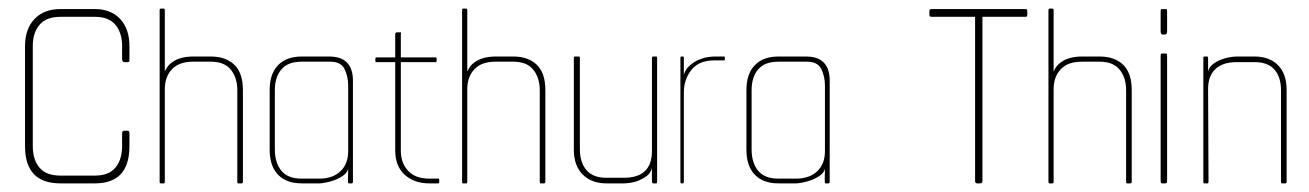

<svg xmlns="http://www.w3.org/2000/svg" viewBox="-20 -425 3035 445"><path d="M200 0H120Q38 0 38 -86V-318Q38 -358 60 -381Q82 -404 120 -404H200Q237 -404 258.5 -381Q280 -358 280 -318V-289Q280 -287 280 -284Q280 -281 276 -281H268Q263 -281 263 -289V-318Q263 -349 247.5 -367.5Q232 -386 200 -386H120Q87 -386 71.5 -367.5Q56 -349 56 -318V-87Q56 -55 71.5 -36.5Q87 -18 120 -18H200Q232 -18 247.5 -36.5Q263 -55 263 -87V-116Q263 -122 268 -122H276Q280 -122 280 -116V-86Q280 0 200 0Z M540 0H532Q530 0 530 -4V-216Q530 -245 515 -263.5Q500 -282 469 -282H427Q395 -282 378.5 -264.5Q362 -247 362 -218V-4Q362 0 360 0H352Q350 0 350 -4V-401Q350 -405 352 -405H360Q362 -405 362 -401V-259Q367 -271 375.5 -278Q384 -285 393.5 -288.5Q403 -292 412 -293Q421 -294 427 -294H469Q503 -294 523 -275Q543 -256 543 -216V-4Q543 0 540 0Z M795 0H788Q786 0 786.5 -11.5Q787 -23 787 -34Q785 -25 776 -18.5Q767 -12 756.5 -8Q746 -4 735.5 -2Q725 0 721 0H679Q644 0 624.5 -20Q605 -40 605 -78V-216Q605 -254 624.5 -274Q644 -294 679 -294H743Q798 -294 798 -238V-4Q798 0 795 0ZM746 -282H679Q647 -282 632 -264Q617 -246 617 -216V-79Q617 -48 632 -29.5Q647 -11 679 -11H720Q751 -11 769 -28Q787 -45 787 -75V-226Q787 -248 778.5 -265Q770 -282 746 -282Z M996 0H975Q940 0 918 -20Q896 -40 896 -76V-281H852Q850 -281 850 -284V-288Q850 -292 852 -292H896V-345Q896 -350 900 -350H908Q910 -350 909.5 -348.5Q909 -347 909 -345V-292H990Q992 -292 992 -288V-284Q992 -281 990 -281H909V-76Q909 -47 926 -29Q943 -11 975 -11H996Q998 -11 998 -8V-3Q998 0 996 0Z M1241 0H1233Q1231 0 1231 -4V-216Q1231 -245 1216 -263.5Q1201 -282 1170 -282H1128Q1096 -282 1079.5 -264.5Q1063 -247 1063 -218V-4Q1063 0 1061 0H1053Q1051 0 1051 -4V-401Q1051 -405 1053 -405H1061Q1063 -405 1063 -401V-259Q1068 -271 1076.5 -278Q1085 -285 1094.5 -288.5Q1104 -292 1113 -293Q1122 -294 1128 -294H1170Q1204 -294 1224 -275Q1244 -256 1244 -216V-4Q1244 0 1241 0Z M1501 0H1494Q1491 0 1491 -7V-35Q1488 -24 1479.5 -17.5Q1471 -11 1461.5 -7Q1452 -3 1442 -1.5Q1432 0 1426 0H1385Q1351 0 1330.5 -20.5Q1310 -41 1310 -78V-291Q1310 -294 1313 -294H1322Q1324 -294 1324 -291V-79Q1324 -49 1339 -31Q1354 -13 1385 -13H1426Q1491 -13 1491 -75V-291Q1491 -294 1494 -294H1501Q1503 -294 1503 -291V-4Q1503 0 1501 0Z M1659 -285H1635Q1600 -285 1582.5 -263Q1565 -241 1565 -211V-4Q1565 0 1562 0H1559Q1557 0 1557 -4V-291Q1557 -294 1559 -294H1563Q1565 -294 1565 -291V-252Q1569 -265 1579 -273.5Q1589 -282 1599.5 -286.5Q1610 -291 1620 -292.5Q1630 -294 1636 -294H1659Q1660 -294 1660 -291V-288V-286Q1659 -285 1659 -285Z M1900 0H1893Q1891 0 1891.5 -11.5Q1892 -23 1892 -34Q1890 -25 1881 -18.5Q1872 -12 1861.5 -8Q1851 -4 1840.5 -2Q1830 0 1826 0H1784Q1749 0 1729.5 -20Q1710 -40 1710 -78V-216Q1710 -254 1729.5 -274Q1749 -294 1784 -294H1848Q1903 -294 1903 -238V-4Q1903 0 1900 0ZM1851 -282H1784Q1752 -282 1737 -264Q1722 -246 1722 -216V-79Q1722 -48 1737 -29.5Q1752 -11 1784 -11H1825Q1856 -11 1874 -28Q1892 -45 1892 -75V-226Q1892 -248 1883.5 -265Q1875 -282 1851 -282Z M2357 -386H2257V-5Q2257 0 2251 0H2245Q2240 0 2240 -5V-386H2139Q2134 -386 2134 -391V-399Q2134 -404 2139 -404H2357Q2361 -404 2361 -399V-391Q2361 -386 2357 -386Z M2600 0H2592Q2590 0 2590 -4V-216Q2590 -245 2575 -263.5Q2560 -282 2529 -282H2487Q2455 -282 2438.5 -264.5Q2422 -247 2422 -218V-4Q2422 0 2420 0H2412Q2410 0 2410 -4V-401Q2410 -405 2412 -405H2420Q2422 -405 2422 -401V-259Q2427 -271 2435.5 -278Q2444 -285 2453.5 -288.5Q2463 -292 2472 -293Q2481 -294 2487 -294H2529Q2563 -294 2583 -275Q2603 -256 2603 -216V-4Q2603 0 2600 0Z M2674 -345Q2670 -345 2670 -353V-397Q2670 -403 2671 -403.5Q2672 -404 2674 -404H2680Q2683 -404 2684 -403.5Q2685 -403 2685 -397V-353Q2685 -345 2680 -345ZM2674 0Q2672 0 2671 -1Q2670 -2 2670 -7V-294Q2670 -300 2671 -300.5Q2672 -301 2674 -301H2680Q2683 -301 2684 -300.5Q2685 -300 2685 -294V-7Q2685 -2 2684 -1Q2683 0 2680 0Z M2959 0H2951Q2949 0 2949 -4V-216Q2949 -246 2934 -263.5Q2919 -281 2888 -281H2846Q2814 -281 2797 -265Q2780 -249 2780 -219L2781 -4Q2781 0 2779 0H2771Q2769 0 2769 -4V-291Q2769 -294 2771 -294H2779Q2780 -294 2780 -287V-276V-260Q2783 -270 2791.5 -276.5Q2800 -283 2810.5 -287Q2821 -291 2830.5 -292.5Q2840 -294 2846 -294H2888Q2922 -294 2942 -274Q2962 -254 2962 -216V-4Q2962 0 2959 0Z"/></svg>

Font: Chathura Thin
Style: Regular
Weight: 250
Designer: Appaji Ambarisha Darbha
Foundry: Aditya Fonts
Version: Version 1.001 2016